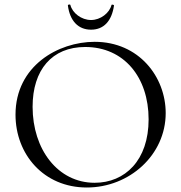

<svg xmlns="http://www.w3.org/2000/svg" viewBox="-20 -822 806 854"><path d="M366 12C556 12 717 -133 717 -319C717 -480 598 -636 401 -636C239 -636 49 -529 49 -312C49 -136 174 12 366 12ZM401 -9C237 -9 125 -158 125 -347C125 -511 211 -613 359 -613C531 -613 641 -479 641 -291C641 -109 536 -9 401 -9ZM385 -690C442 -690 477 -729 487 -797C488 -801 477 -803 476 -800C467 -764 427 -733 385 -733C342 -733 302 -764 293 -800C291 -804 281 -802 282 -797C291 -730 327 -690 385 -690Z"/></svg>

Font: Cormorant Garamond
Style: Regular
Weight: 400
Designer: Christian Thalmann (Catharsis Fonts)
Foundry: Catharsis Fonts
Version: Version 4.002;Glyphs 3.4 (3410)